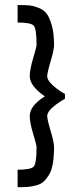

<svg xmlns="http://www.w3.org/2000/svg" viewBox="-20 -697 320 772"><path d="M241.2 -319.3C224.9 -327.8 209 -339 193.4 -353C177.7 -367 169.9 -379.6 169.9 -390.6C169.9 -400.4 174.5 -420.4 183.6 -450.7C192.7 -481 197.3 -502.6 197.3 -515.6C197.3 -546.2 194.5 -571.8 189 -592.3C183.4 -612.8 176.9 -628.6 169.4 -639.6C161.9 -650.7 150.9 -659.2 136.2 -665C121.6 -670.9 108.6 -674.3 97.2 -675.3C85.8 -676.3 70.3 -676.8 50.8 -676.8V-606.4C86.6 -606.4 108.2 -602.2 115.7 -593.8C123.2 -585.3 127 -559.2 127 -515.6C127 -511.1 122.4 -493.5 113.3 -462.9C104.2 -432.3 99.6 -408.2 99.6 -390.6C99.6 -364.6 119.8 -337.6 160.2 -309.6C119.8 -284.2 99.6 -257.8 99.6 -230.5C99.6 -212.9 104.2 -189.1 113.3 -159.2C122.4 -129.2 127 -111.3 127 -105.5C127 -61.8 123.2 -35.8 115.7 -27.3C108.2 -18.9 86.6 -14.6 50.8 -14.6V55.7C67.1 55.7 80.1 55.3 89.8 54.7C99.6 54 111 52.1 124 48.8C137 45.6 147.3 40.5 154.8 33.7C162.3 26.9 169.6 17.7 176.8 6.3C183.9 -5 189.1 -20.2 192.4 -39.1C195.6 -57.9 197.3 -80.1 197.3 -105.5C197.3 -118.5 192.7 -140.1 183.6 -170.4C174.5 -200.7 169.9 -220.7 169.9 -230.5C169.9 -241.5 177.6 -253.6 192.9 -266.6C208.2 -279.6 224.3 -290.7 241.2 -299.8Z"/></svg>

Font: Jura
Style: DemiBold
Weight: 600
Version: Version 2.5.1